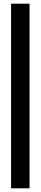

<svg xmlns="http://www.w3.org/2000/svg" viewBox="-20 -810 221 1040"><path d="M140 -790V210H40V-790Z"/></svg>

Font: Georama Semi Condensed SemiBold
Style: Regular
Weight: 600
Width: 4
Designer: Jean-Baptiste Levee
Foundry: Production Type
Version: Version 1.000